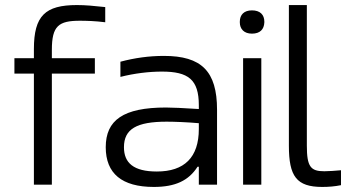

<svg xmlns="http://www.w3.org/2000/svg" viewBox="-20 -730 1391 759"><path d="M296 -648C321 -648 357 -647 396 -642V-702C349 -707 318 -710 284 -710C159 -710 114 -668 114 -536V-500H37V-439H114V0H185V-439H355V-500H185V-533C185 -628 212 -648 296 -648Z M628 -509C569 -509 512 -501 456 -486V-426C511 -440 569 -447 620 -447C724 -447 766 -416 766 -314V-299C704 -303 660 -305 636 -305C467 -305 398 -255 398 -148C398 -44 462 9 588 9C673 9 726 -16 761 -71H766V0H838V-296C838 -449 776 -509 628 -509ZM470 -148C470 -220 520 -249 639 -249C670 -249 720 -247 766 -243V-220C766 -108 709 -52 600 -52C508 -52 470 -86 470 -148Z M941 -500V0H1013V-500ZM928 -642C928 -615 945 -597 976 -597C1008 -597 1024 -614 1025 -642V-644C1025 -672 1008 -689 976 -689C945 -689 928 -672 928 -644Z M1262 -53C1208 -53 1193 -71 1193 -154V-710H1122V-154C1122 -33 1152 9 1254 9C1279 9 1304 7 1328 2V-57C1307 -55 1279 -53 1262 -53Z"/></svg>

Font: LT Wave Text Light
Style: Regular
Weight: 300
Designer: Daniel Lyons
Version: Version 2.5 (Glyphs App)